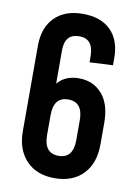

<svg xmlns="http://www.w3.org/2000/svg" viewBox="-82 -764 588 829"><g transform="rotate(10 211.5 -350.0)"><path d="M380 -545V-514L278 -509V-534Q278 -612 216 -612Q152 -612 152 -540V-395H154Q186 -433 246 -433Q308 -433 347 -389Q386 -345 386 -262V-167Q386 -85 340.5 -37.5Q295 10 215 10Q137 10 91.5 -37.5Q46 -85 46 -167V-541Q46 -620 90.5 -665Q135 -710 214 -710Q293 -710 336.5 -667Q380 -624 380 -545ZM152 -255V-168Q152 -88 216 -88Q280 -88 280 -168V-255Q280 -335 216 -335Q152 -335 152 -255Z"/></g></svg>

Font: Bebas Kai
Style: Regular
Weight: 400
Designer: Ryoichi Tsunekawa
Foundry: Dharma Type
Version: Version 1.001;PS 001.001;hotconv 1.0.70;makeotf.lib2.5.58329